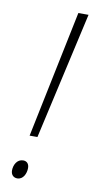

<svg xmlns="http://www.w3.org/2000/svg" viewBox="-84 -752 405 798"><g transform="rotate(10 118.5 -353.5)"><path d="M69 -177H102L223 -714H180ZM49 7C74 7 86 -20 86 -43C86 -60 77 -71 61 -71C35 -71 22 -45 22 -22C22 -4 33 7 49 7Z"/></g></svg>

Font: Noto Sans SemiCondensed ExtraLight
Style: Italic
Weight: 200
Width: 4
Italic angle: -12°
Designer: Monotype Design Team
Foundry: Monotype Imaging Inc.
Version: Version 2.013